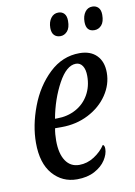

<svg xmlns="http://www.w3.org/2000/svg" viewBox="-85 -797 605 862"><g transform="rotate(-10 217.5 -366.0)"><path d="M42 -183Q42 -262 74 -347Q106 -432 166 -489Q226 -546 304 -546Q354 -546 382 -517.5Q410 -489 410 -439Q410 -385 378 -337.5Q346 -290 290.5 -261.5Q235 -233 168 -233H138Q133 -208 133 -177Q133 -118 155 -85Q177 -52 217 -52Q253 -52 285 -72.5Q317 -93 336 -122Q344 -119 344 -103Q344 -79 327 -52.5Q310 -26 276.5 -8Q243 10 196 10Q129 10 85.5 -40Q42 -90 42 -183ZM155 -275Q202 -275 240 -295.5Q278 -316 299.5 -353.5Q321 -391 321 -439Q321 -469 310 -485.5Q299 -502 280 -502Q237 -502 199 -432Q161 -362 145 -275ZM195 -680Q195 -707 208 -724.5Q221 -742 242 -742Q259 -742 269 -731Q279 -720 279 -698Q279 -666 265.5 -651Q252 -636 234 -636Q216 -636 205.5 -647Q195 -658 195 -680ZM351 -680Q351 -707 363.5 -724.5Q376 -742 397 -742Q414 -742 424.5 -731Q435 -720 435 -698Q435 -666 421.5 -651Q408 -636 389 -636Q351 -636 351 -680Z"/></g></svg>

Font: Noto Serif Cond
Style: Italic
Weight: 400
Width: 3
Italic angle: -12°
Designer: Monotype Design Team
Foundry: Monotype Imaging Inc.
Version: Version 1.001